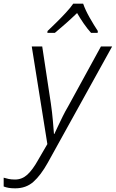

<svg xmlns="http://www.w3.org/2000/svg" viewBox="-124 -785 631 1046"><path d="M-41 241Q-62 241 -76.5 238.5Q-91 236 -104 231V183Q-91 187 -76.5 190Q-62 193 -42 193Q-4 193 25 166.5Q54 140 84 86L134 0L49 -532H106L153 -222Q160 -174 164 -128Q168 -82 170 -55H172Q179 -70 191 -95.5Q203 -121 217.5 -150.5Q232 -180 247 -205L426 -532H487L136 102Q98 170 58 205.5Q18 241 -41 241ZM135 -616Q154 -634 181 -660.5Q208 -687 234 -715Q260 -743 275 -765H329Q341 -730 365 -688Q389 -646 409 -616L408 -606H372Q352 -628 332 -657Q312 -686 296 -714Q267 -686 235 -657.5Q203 -629 175 -606H134Z"/></svg>

Font: Noto Sans Light
Style: Italic
Weight: 300
Italic angle: -12°
Designer: Monotype Design Team
Foundry: Monotype Imaging Inc.
Version: Version 2.013; ttfautohint (v1.8.4.7-5d5b)